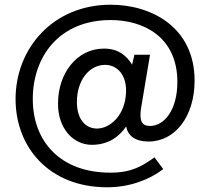

<svg xmlns="http://www.w3.org/2000/svg" viewBox="-20 -681 874 814"><path d="M672 36 635 -14C584 22 540 51 448 51C235 51 119 -82 119 -261C119 -443 233 -596 449 -596C587 -596 732 -526 732 -333C732 -216 677 -147 616 -147C584 -147 569 -165 578 -222L616 -449H550L540 -407C516 -446 481 -475 421 -475C305 -475 226 -369 226 -243C225 -136 291 -67 369 -67C438 -67 484 -100 515 -145C522 -104 555 -81 610 -81C722 -81 805 -187 805 -339C805 -564 624 -661 449 -661C206 -661 46 -477 46 -261C46 -55 190 113 434 113C530 113 613 81 672 36ZM306 -249C306 -339 357 -406 426 -406C475 -406 524 -364 513 -272C503 -185 443 -136 391 -136C346 -136 306 -171 306 -249Z"/></svg>

Font: Bisquit Text
Style: Regular
Weight: 400
Version: Version 1.004;Glyphs 3.2.3 (3260)